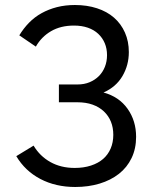

<svg xmlns="http://www.w3.org/2000/svg" viewBox="-20 -738 604 766"><path d="M280 8Q202 8 141 -24Q80 -56 45 -115L114 -157Q139 -115 181 -91.5Q223 -68 278 -68Q314 -68 343 -77.5Q372 -87 391.5 -104Q411 -121 421.5 -145.5Q432 -170 432 -200Q432 -229 422.5 -252.5Q413 -276 394.5 -293.5Q376 -311 349.5 -320.5Q323 -330 288 -330H215V-401H289Q316 -401 337.5 -410Q359 -419 374.5 -434.5Q390 -450 398.5 -471.5Q407 -493 407 -518Q407 -544 398 -565.5Q389 -587 372 -603Q355 -619 330.5 -627.5Q306 -636 275 -636Q222 -636 183.5 -613.5Q145 -591 123 -552L57 -597Q74 -625 96 -647.5Q118 -670 146 -685.5Q174 -701 207 -709.5Q240 -718 279 -718Q327 -718 367 -705Q407 -692 435 -667.5Q463 -643 478.5 -608Q494 -573 494 -530Q494 -478 468.5 -434.5Q443 -391 393 -369Q455 -352 489 -304Q523 -256 523 -192Q523 -145 505 -107.5Q487 -70 454.5 -44.5Q422 -19 377.5 -5.5Q333 8 280 8Z"/></svg>

Font: Rising Sun
Style: Regular
Weight: 400
Designer: Matt McInerney, Pablo Impallari, Rodrigo Fuenzalida (Raleway font), Stephen Hutchings (Greek), Cristiano Sobral (main ch
Foundry: The Rising Sun Project Authors
Version: Version 4.327; ttfautohint (v1.8.4.7-5d5b-dirty)